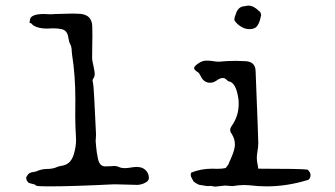

<svg xmlns="http://www.w3.org/2000/svg" viewBox="-20 -659 1212 694"><path d="M100.6 -38.1H104.5Q102.5 -37.6 100.6 -37.6ZM105 -38.1Q106.9 -39.1 107.9 -39.1Q108.9 -39.1 108.9 -38.6Q129.4 -48.3 150.4 -48.3Q171.4 -48.3 187 -55.7Q190.4 -57.6 207 -60.5Q236.8 -66.4 247.1 -102.5Q254.9 -128.4 254.9 -153.3L254.4 -166Q252 -203.6 252 -241.2L252.4 -298.8Q252.4 -386.7 240.7 -460Q239.7 -465.8 239.3 -473.1Q239.3 -488.8 233.9 -499.5Q229.5 -506.3 227.1 -522.5Q223.6 -549.8 202.1 -553.7Q188.5 -556.6 173.8 -556.6L148.4 -555.7Q106.9 -556.6 92.8 -574.7L90.8 -575.7H86.9Q86.9 -582 87.4 -583Q87.9 -583.5 88.4 -583.5L87.9 -584.5Q87.9 -608.4 138.7 -608.4L149.9 -607.9L162.6 -607.4Q163.1 -607.9 182.1 -608.4L242.2 -609.9Q252.4 -609.9 260.7 -609.4Q313.5 -609.4 313.5 -561.5L314 -530.3L313.5 -501.5Q313 -474.6 313 -447.3Q313.5 -439.5 315.4 -432.4Q317.4 -425.3 318.1 -419.4Q318.8 -413.6 320.3 -407.7Q322.3 -399.4 322.3 -390.6Q322.3 -381.3 315.4 -372.1Q314.5 -370.6 314.5 -368.7Q314.5 -364.7 316.4 -358.4Q319.3 -347.7 327.1 -172.9Q327.1 -164.1 326.4 -159.4Q325.7 -154.8 325.7 -149.9L326.2 -143.6Q327.1 -137.7 327.6 -127.9Q329.1 -107.9 334 -85.9Q339.4 -57.6 360.4 -57.6Q370.6 -57.6 377.7 -58.1Q384.8 -58.6 395 -59.1Q403.3 -58.6 410.2 -55.2Q418 -51.3 431.6 -51.3Q440.9 -51.3 451.4 -53.2Q461.9 -55.2 474.6 -55.7Q495.1 -55.2 505.9 -44.4Q518.1 -32.7 518.1 -15.6Q518.1 -10.3 515.6 -7.8Q514.6 -5.4 512.7 -3.4Q496.6 8.3 477.5 9.3Q462.4 9.3 399.9 7.3H389.6Q243.2 14.6 161.6 14.6H151.4Q112.8 14.6 110.1 11.7Q107.4 8.8 105.5 7.8Q85.4 3.4 82 0.5Q74.7 -8.3 74.7 -15.1Q74.7 -20.5 81.5 -28.8Q86.9 -35.2 100.6 -37.6V-36.1L104.5 -38.1Z M757.8 15.6 739.7 12.7Q737.8 13.7 731 13.7Q727.1 13.7 699.2 8.8Q686.5 3.4 679.2 -3.9L670.9 -19.5Q669.4 -23.4 669.4 -27.3Q669.4 -31.7 671.4 -35.2Q706.1 -49.3 748 -49.3L763.7 -48.8Q784.2 -48.8 793.5 -51.3H793.9Q796.9 -51.3 805.7 -64.9Q809.6 -75.7 814 -84.5Q829.1 -117.7 829.1 -136.7Q829.1 -157.2 817.4 -175.3Q812 -182.6 812 -189.5Q812 -196.3 818.4 -205.1Q842.8 -240.2 842.8 -283.7L842.3 -297.4Q834 -362.8 805.2 -365.2Q793.5 -376.5 789.1 -376.7Q784.7 -377 784.2 -377Q775.4 -377 761.7 -367.2Q751 -359.9 739.7 -359.9Q716.8 -359.9 706.1 -382.8Q699.7 -395 696.8 -397Q681.6 -405.8 681.6 -412.6Q681.6 -419.9 698.2 -430.7Q711.9 -439.9 726.1 -439.9Q740.2 -439.9 750.2 -438Q760.3 -436 771.5 -436Q800.3 -439 832.5 -439Q847.7 -439 862.8 -438Q901.9 -438 903.8 -404.3Q913.6 -158.2 913.6 -142.6Q913.6 -128.4 911.1 -115Q908.7 -101.6 908.2 -89.4Q908.2 -77.1 911.6 -62Q913.1 -54.2 913.6 -49.3Q1068.8 -49.3 1091.8 -45.9Q1102.5 -36.1 1102.5 -25.9Q1102.5 -21.5 1100.6 -17.1Q1098.1 -10.3 1093.8 -8.8Q1018.1 14.6 944.3 14.6Q913.1 14.6 881.8 10.7Q872.6 9.8 863.3 9.8Q842.3 9.8 820.3 13.7L793.5 11.7Q775.4 13.2 757.8 15.6ZM881.3 -553.7Q865.7 -553.7 851.6 -562.5Q837.4 -571.3 829.6 -582Q827.1 -584.5 827.1 -588.4Q827.1 -596.2 835 -615.7Q844.7 -636.7 866.2 -636.7Q872.1 -638.7 877.9 -638.7Q897.5 -638.7 920.4 -615.2Q922.9 -612.8 923.8 -604L921.4 -593.8Q918.5 -578.6 910.4 -566.2Q902.3 -553.7 881.3 -553.7Z"/></svg>

Font: X Typewriter
Style: Regular
Weight: 400
Monospace: yes
Designer: GGBot
Version: 0.50